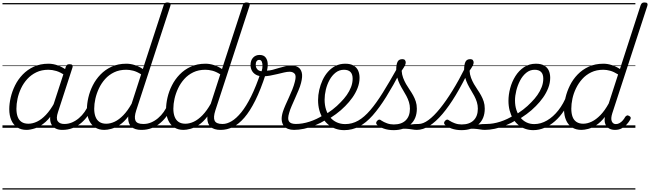

<svg xmlns="http://www.w3.org/2000/svg" viewBox="-20 -1035 5265 1555"><path d="M195 17Q151 17 119.5 -3.5Q88 -24 71.5 -62Q55 -100 55 -151Q55 -194 66.5 -244.5Q78 -295 102 -343.5Q126 -392 164 -431.5Q202 -471 254 -495Q306 -519 373 -519Q412 -519 451.5 -504Q491 -489 522 -465L510 -422Q470 -450 436.5 -460Q403 -470 372 -470Q317 -470 274.5 -449.5Q232 -429 201 -395Q170 -361 150.5 -319.5Q131 -278 122 -235.5Q113 -193 113 -155Q113 -117 123 -89.5Q133 -62 154.5 -47.5Q176 -33 210 -33Q244 -33 280 -50Q316 -67 352 -105Q388 -143 421 -203L432 -162Q394 -87 349.5 -48Q305 -9 264.5 4Q224 17 195 17ZM484 17Q454 17 432.5 6.5Q411 -4 399 -23.5Q387 -43 386 -71Q385 -99 396 -135L513 -494Q517 -506 523.5 -510.5Q530 -515 543 -515Q561 -515 566 -507.5Q571 -500 567 -488L450 -128Q432 -75 448 -53Q464 -31 500 -31Q509 -31 513 -23.5Q517 -16 515.5 -7Q514 2 506 9.5Q498 17 484 17ZM0 490H622V500H0ZM0 -20H622V0H0ZM0 -505H622V-500H0ZM0 -1010H622V-1000H0Z M486 17Q476 17 471 9.5Q466 2 468 -7Q470 -16 478.5 -23.5Q487 -31 502 -31Q534 -31 563.5 -43.5Q593 -56 619 -78Q645 -100 665 -128.5Q685 -157 697 -187Q701 -198 710 -198.5Q719 -199 726.5 -191.5Q734 -184 730 -174Q717 -135 693.5 -101Q670 -67 638.5 -40Q607 -13 568.5 2Q530 17 486 17ZM622 490V500ZM622 -20V0ZM622 -505V-500ZM622 -1010V-1000Z M825 17Q781 17 749.5 -3.5Q718 -24 701 -62Q684 -100 684 -151Q684 -194 695.5 -244.5Q707 -295 731.5 -343.5Q756 -392 794 -431.5Q832 -471 884 -495Q936 -519 1004 -519Q1038 -519 1073 -507.5Q1108 -496 1137 -476L1306 -994Q1310 -1006 1316.5 -1010.5Q1323 -1015 1336 -1015Q1354 -1015 1359 -1007.5Q1364 -1000 1360 -988L1083 -140Q1065 -84 1077.5 -57.5Q1090 -31 1139 -31Q1148 -31 1152 -23.5Q1156 -16 1154.5 -7Q1153 2 1145.5 9.5Q1138 17 1123 17Q1099 17 1079 11Q1059 5 1045.5 -7Q1032 -19 1025 -37Q1018 -55 1018 -80L1019 -92Q985 -47 949 -23.5Q913 0 881 8.5Q849 17 825 17ZM840 -33Q874 -33 909 -49.5Q944 -66 979 -102Q1014 -138 1046 -195L1123 -433Q1088 -455 1058.5 -462.5Q1029 -470 1002 -470Q947 -470 904.5 -449.5Q862 -429 831.5 -395Q801 -361 781.5 -319.5Q762 -278 752.5 -235.5Q743 -193 743 -155Q743 -117 753.5 -89.5Q764 -62 785.5 -47.5Q807 -33 840 -33ZM622 490H1263V500H622ZM622 -20H1263V0H622ZM622 -505H1263V-500H622ZM622 -1010H1263V-1000H622Z M1127 17Q1117 17 1112 9.5Q1107 2 1109 -7Q1111 -16 1119.5 -23.5Q1128 -31 1143 -31Q1175 -31 1204.5 -43.5Q1234 -56 1260 -78Q1286 -100 1306 -128.5Q1326 -157 1338 -187Q1342 -198 1351 -198.5Q1360 -199 1367.5 -191.5Q1375 -184 1371 -174Q1358 -135 1334.5 -101Q1311 -67 1279.5 -40Q1248 -13 1209.5 2Q1171 17 1127 17ZM1263 490V500ZM1263 -20V0ZM1263 -505V-500ZM1263 -1010V-1000Z M1466 17Q1422 17 1390.5 -3.5Q1359 -24 1342 -62Q1325 -100 1325 -151Q1325 -194 1336.5 -244.5Q1348 -295 1372.5 -343.5Q1397 -392 1435 -431.5Q1473 -471 1525 -495Q1577 -519 1645 -519Q1679 -519 1714 -507.5Q1749 -496 1778 -476L1947 -994Q1951 -1006 1957.5 -1010.5Q1964 -1015 1977 -1015Q1995 -1015 2000 -1007.5Q2005 -1000 2001 -988L1724 -140Q1706 -84 1718.5 -57.5Q1731 -31 1780 -31Q1789 -31 1793 -23.5Q1797 -16 1795.5 -7Q1794 2 1786.5 9.5Q1779 17 1764 17Q1740 17 1720 11Q1700 5 1686.5 -7Q1673 -19 1666 -37Q1659 -55 1659 -80L1660 -92Q1626 -47 1590 -23.5Q1554 0 1522 8.5Q1490 17 1466 17ZM1481 -33Q1515 -33 1550 -49.5Q1585 -66 1620 -102Q1655 -138 1687 -195L1764 -433Q1729 -455 1699.5 -462.5Q1670 -470 1643 -470Q1588 -470 1545.5 -449.5Q1503 -429 1472.5 -395Q1442 -361 1422.5 -319.5Q1403 -278 1393.5 -235.5Q1384 -193 1384 -155Q1384 -117 1394.5 -89.5Q1405 -62 1426.5 -47.5Q1448 -33 1481 -33ZM1263 490H1904V500H1263ZM1263 -20H1904V0H1263ZM1263 -505H1904V-500H1263ZM1263 -1010H1904V-1000H1263Z M1768 17Q1756 17 1752 9.5Q1748 2 1751 -7Q1754 -16 1763 -23.5Q1772 -31 1784 -31Q1818 -31 1856 -53.5Q1894 -76 1934 -125Q1974 -174 2014 -254.5Q2054 -335 2093 -452Q2095 -457 2102.5 -458Q2110 -459 2118 -456.5Q2126 -454 2130.5 -448.5Q2135 -443 2132 -435Q2091 -308 2047.5 -221Q2004 -134 1959 -82Q1914 -30 1866.5 -6.5Q1819 17 1768 17ZM1904 490H1929V500H1904ZM1904 -20H1929V0H1904ZM1904 -505H1929V-500H1904ZM1904 -1010H1929V-1000H1904Z M2362 17Q2334 17 2312 8.5Q2290 0 2277 -18Q2264 -36 2261.5 -63.5Q2259 -91 2271 -130Q2279 -154 2292 -184Q2305 -214 2320 -246Q2335 -278 2348 -311Q2361 -344 2368 -373Q2381 -421 2366.5 -437.5Q2352 -454 2326 -454Q2306 -454 2280.5 -448Q2255 -442 2226 -435Q2197 -428 2167 -422.5Q2137 -417 2108 -417Q2076 -417 2053.5 -429.5Q2031 -442 2020 -463Q2009 -484 2009 -507Q2009 -546 2029.5 -568Q2050 -590 2082 -590Q2115 -590 2130.5 -570.5Q2146 -551 2148 -522Q2150 -493 2142 -463Q2163 -463 2187 -469.5Q2211 -476 2237 -484Q2263 -492 2289.5 -498Q2316 -504 2342 -504Q2372 -504 2394 -491Q2416 -478 2424 -447Q2432 -416 2418 -363Q2411 -335 2397.5 -303.5Q2384 -272 2370 -240Q2356 -208 2342.5 -177.5Q2329 -147 2322 -121Q2307 -72 2320.5 -51.5Q2334 -31 2377 -31Q2387 -31 2391 -23.5Q2395 -16 2393.5 -7Q2392 2 2384 9.5Q2376 17 2362 17ZM2099 -458Q2106 -481 2106 -502Q2106 -523 2100 -536.5Q2094 -550 2079 -550Q2066 -550 2058.5 -539.5Q2051 -529 2051 -510Q2051 -490 2063 -475Q2075 -460 2099 -458ZM1929 490H2497V500H1929ZM1929 -20H2497V0H1929ZM1929 -505H2497V-500H1929ZM1929 -1010H2497V-1000H1929Z M2360 17Q2348 17 2344 9.5Q2340 2 2343 -7Q2346 -16 2355 -23.5Q2364 -31 2376 -31Q2429 -31 2486.5 -49.5Q2544 -68 2598 -102Q2606 -107 2613 -103.5Q2620 -100 2624 -92.5Q2628 -85 2627.5 -77Q2627 -69 2619 -64Q2576 -38 2530.5 -19.5Q2485 -1 2442 8Q2399 17 2360 17ZM2496 490V500ZM2496 -20V0ZM2496 -505V-500ZM2496 -1010V-1000Z M2596 -97Q2636 -119 2673 -147.5Q2710 -176 2740 -208Q2767 -235 2788.5 -265.5Q2810 -296 2823 -329.5Q2836 -363 2836 -398Q2836 -434 2818.5 -452Q2801 -470 2765 -470Q2754 -470 2749.5 -477Q2745 -484 2746.5 -494Q2748 -504 2755.5 -511.5Q2763 -519 2776 -519Q2818 -519 2843.5 -504Q2869 -489 2880.5 -463.5Q2892 -438 2892 -405Q2892 -363 2876 -322Q2860 -281 2834 -244.5Q2808 -208 2776 -176Q2742 -141 2701 -111Q2660 -81 2616 -56ZM2497 490H2941V500H2497ZM2497 -20H2941V0H2497ZM2497 -505H2941V-500H2497ZM2497 -1010H2941V-1000H2497Z M2768 19Q2731 19 2699 8Q2667 -3 2640.5 -24.5Q2614 -46 2595 -76Q2576 -106 2566 -143.5Q2556 -181 2556 -224Q2556 -265 2565.5 -306.5Q2575 -348 2592.5 -386Q2610 -424 2636.5 -454Q2663 -484 2698 -501.5Q2733 -519 2776 -519Q2785 -519 2788.5 -511.5Q2792 -504 2790 -494.5Q2788 -485 2781.5 -477.5Q2775 -470 2766 -470Q2728 -470 2698.5 -447Q2669 -424 2649 -387.5Q2629 -351 2619 -309Q2609 -267 2609 -228Q2609 -183 2621 -146.5Q2633 -110 2655 -84Q2677 -58 2708 -44Q2739 -30 2776 -30Q2832 -30 2881 -58Q2930 -86 2978.5 -142.5Q3027 -199 3080 -284Q3133 -369 3197 -483Q3202 -493 3212 -492.5Q3222 -492 3228 -483.5Q3234 -475 3227 -461Q3164 -341 3108 -251Q3052 -161 2998.5 -100.5Q2945 -40 2888.5 -10.5Q2832 19 2768 19ZM2941 490V500ZM2941 -20V0ZM2941 -505V-500ZM2941 -1010V-1000Z M3358 17Q3339 17 3316.5 13Q3294 9 3265.5 7.5Q3237 6 3199 12L3229 -10Q3266 -21 3291.5 -25Q3317 -29 3336.5 -30Q3356 -31 3374 -31Q3383 -31 3386 -23.5Q3389 -16 3387 -7Q3385 2 3377.5 9.5Q3370 17 3358 17ZM3168 19Q3123 19 3087 6Q3051 -7 3033 -25Q3026 -32 3026.5 -40Q3027 -48 3035 -57Q3044 -66 3051.5 -66.5Q3059 -67 3070 -58Q3088 -46 3114 -36.5Q3140 -27 3169 -27Q3232 -27 3266 -60.5Q3300 -94 3300 -155Q3300 -183 3292 -208.5Q3284 -234 3271.5 -257.5Q3259 -281 3244.5 -304.5Q3230 -328 3217.5 -353.5Q3205 -379 3197 -408Q3189 -437 3189 -470Q3189 -512 3199.5 -534Q3210 -556 3239 -556Q3254 -556 3260 -547.5Q3266 -539 3266 -530Q3266 -518 3259.5 -504.5Q3253 -491 3233 -462Q3235 -431 3245 -404.5Q3255 -378 3268.5 -354.5Q3282 -331 3297.5 -308.5Q3313 -286 3326 -262.5Q3339 -239 3347.5 -213Q3356 -187 3356 -155Q3356 -73 3304.5 -27Q3253 19 3168 19ZM2941 490H3491V500H2941ZM2941 -20H3491V0H2941ZM2941 -505H3491V-500H2941ZM2941 -1010H3491V-1000H2941Z M3355 17Q3343 17 3339 9.5Q3335 2 3338 -7Q3341 -16 3350 -23.5Q3359 -31 3371 -31Q3407 -31 3450.5 -63Q3494 -95 3543 -155.5Q3592 -216 3644.5 -301Q3697 -386 3750 -492Q3755 -502 3765 -501.5Q3775 -501 3781 -492.5Q3787 -484 3781 -471Q3726 -356 3671.5 -265.5Q3617 -175 3563.5 -112Q3510 -49 3458 -16Q3406 17 3355 17ZM3491 490V500ZM3491 -20V0ZM3491 -505V-500ZM3491 -1010V-1000Z M3908 17Q3889 17 3866.5 13Q3844 9 3815.5 7.5Q3787 6 3749 12L3779 -10Q3816 -21 3841.5 -25Q3867 -29 3886.5 -30Q3906 -31 3924 -31Q3933 -31 3936 -23.5Q3939 -16 3937 -7Q3935 2 3927.5 9.5Q3920 17 3908 17ZM3718 19Q3673 19 3637 6Q3601 -7 3583 -25Q3576 -32 3576.5 -40Q3577 -48 3585 -57Q3594 -66 3601.5 -66.5Q3609 -67 3620 -58Q3638 -46 3664 -36.5Q3690 -27 3719 -27Q3782 -27 3816 -60.5Q3850 -94 3850 -155Q3850 -183 3842 -208.5Q3834 -234 3821.5 -257.5Q3809 -281 3794.5 -304.5Q3780 -328 3767.5 -353.5Q3755 -379 3747 -408Q3739 -437 3739 -470Q3739 -512 3749.5 -534Q3760 -556 3789 -556Q3804 -556 3810 -547.5Q3816 -539 3816 -530Q3816 -518 3809.5 -504.5Q3803 -491 3783 -462Q3785 -431 3795 -404.5Q3805 -378 3818.5 -354.5Q3832 -331 3847.5 -308.5Q3863 -286 3876 -262.5Q3889 -239 3897.5 -213Q3906 -187 3906 -155Q3906 -73 3854.5 -27Q3803 19 3718 19ZM3491 490H4041V500H3491ZM3491 -20H4041V0H3491ZM3491 -505H4041V-500H3491ZM3491 -1010H4041V-1000H3491Z M3905 17Q3893 17 3889 9.5Q3885 2 3888 -7Q3891 -16 3900 -23.5Q3909 -31 3921 -31Q3974 -31 4031.5 -49.5Q4089 -68 4143 -102Q4151 -107 4158 -103.5Q4165 -100 4169 -92.5Q4173 -85 4172.5 -77Q4172 -69 4164 -64Q4121 -38 4075.5 -19.5Q4030 -1 3987 8Q3944 17 3905 17ZM4041 490V500ZM4041 -20V0ZM4041 -505V-500ZM4041 -1010V-1000Z M4140 -97Q4180 -119 4217 -147.5Q4254 -176 4284 -208Q4311 -235 4332.5 -265.5Q4354 -296 4367 -329.5Q4380 -363 4380 -398Q4380 -434 4362.5 -452Q4345 -470 4309 -470Q4298 -470 4293.5 -477Q4289 -484 4290.5 -494Q4292 -504 4299.5 -511.5Q4307 -519 4320 -519Q4362 -519 4387.5 -504Q4413 -489 4424.5 -463.5Q4436 -438 4436 -405Q4436 -363 4420 -322Q4404 -281 4378 -244.5Q4352 -208 4320 -176Q4286 -141 4245 -111Q4204 -81 4160 -56ZM4041 490H4485V500H4041ZM4041 -20H4485V0H4041ZM4041 -505H4485V-500H4041ZM4041 -1010H4485V-1000H4041Z M4299 19Q4264 19 4233 8Q4202 -3 4177 -24Q4152 -45 4134.5 -74.5Q4117 -104 4107.5 -140.5Q4098 -177 4098 -218Q4098 -268 4112 -320.5Q4126 -373 4154 -418Q4182 -463 4224 -491Q4266 -519 4320 -519Q4329 -519 4332.5 -511.5Q4336 -504 4334 -494Q4332 -484 4325.5 -477Q4319 -470 4310 -470Q4272 -470 4242 -445.5Q4212 -421 4192 -382.5Q4172 -344 4161.5 -301.5Q4151 -259 4151 -221Q4151 -179 4162.5 -144Q4174 -109 4194.5 -83.5Q4215 -58 4243.5 -44Q4272 -30 4307 -30Q4360 -30 4410.5 -59.5Q4461 -89 4502.5 -142Q4544 -195 4571 -265Q4574 -273 4583 -274Q4592 -275 4599.5 -268.5Q4607 -262 4602 -249Q4580 -188 4547.5 -138.5Q4515 -89 4475 -54Q4435 -19 4390.5 0Q4346 19 4299 19ZM4485 490V500ZM4485 -20V0ZM4485 -505V-500ZM4485 -1010V-1000Z M4689 17Q4644 17 4612.5 -3.5Q4581 -24 4564.5 -62Q4548 -100 4548 -151Q4548 -194 4560 -244.5Q4572 -295 4596 -343.5Q4620 -392 4658 -431.5Q4696 -471 4748 -495Q4800 -519 4868 -519Q4901 -519 4936 -507.5Q4971 -496 5001 -476L5169 -994Q5174 -1006 5180.5 -1010.5Q5187 -1015 5200 -1015Q5218 -1015 5222.5 -1007.5Q5227 -1000 5223 -988L4939 -118Q4925 -74 4935 -52Q4945 -30 4968 -30Q4984 -30 4998.5 -38.5Q5013 -47 5024.5 -60.5Q5036 -74 5044 -89Q5049 -95 5056.5 -99Q5064 -103 5076 -96Q5087 -90 5088 -82Q5089 -74 5084 -66Q5073 -46 5055.5 -27Q5038 -8 5015 4.5Q4992 17 4961 17Q4933 17 4913 5.5Q4893 -6 4883.5 -28Q4874 -50 4878 -81Q4878 -83 4878.5 -85Q4879 -87 4879 -88Q4845 -45 4810 -22Q4775 1 4743.5 9Q4712 17 4689 17ZM4607 -155Q4607 -117 4617 -89.5Q4627 -62 4649 -47.5Q4671 -33 4703 -33Q4737 -33 4772.5 -50Q4808 -67 4843 -103Q4878 -139 4910 -197L4986 -432Q4951 -454 4922 -462Q4893 -470 4866 -470Q4811 -470 4768.5 -449.5Q4726 -429 4695.5 -395Q4665 -361 4645 -319.5Q4625 -278 4616 -235.5Q4607 -193 4607 -155ZM4485 490H5126V500H4485ZM4485 -20H5126V0H4485ZM4485 -505H5126V-500H4485ZM4485 -1010H5126V-1000H4485Z"/></svg>

Font: Playwrite RO Guides
Style: Regular
Weight: 400
Designer: Veronika Burian, José Scaglione
Foundry: TypeTogether
Version: Version 1.003